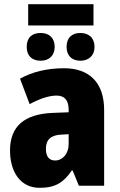

<svg xmlns="http://www.w3.org/2000/svg" viewBox="-20 -890 573 920"><path d="M428 -870H115V-768H428ZM175 -732C132 -732 108 -709 108 -665C108 -624 132 -599 175 -599C215 -599 242 -624 242 -665C242 -709 215 -732 175 -732ZM365 -732C324 -732 299 -709 299 -665C299 -624 324 -599 365 -599C405 -599 433 -624 433 -665C433 -709 405 -732 365 -732ZM287 -563C204 -563 133 -545 76 -513L122 -391C172 -418 216 -432 251 -432C289 -432 309 -410 309 -364V-352L231 -349C99 -343 28 -287 28 -169C28 -70 75 10 170 10C246 10 285 -16 324 -73H328L358 0H479V-363C479 -496 406 -563 287 -563ZM275 -245 309 -247V-200C309 -153 280 -121 244 -121C216 -121 200 -139 200 -177C200 -220 223 -243 275 -245Z"/></svg>

Font: Noto Sans Condensed Black
Style: Regular
Weight: 900
Width: 3
Designer: Monotype Design Team
Foundry: Monotype Imaging Inc.
Version: Version 2.013